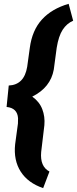

<svg xmlns="http://www.w3.org/2000/svg" viewBox="-20 -801 400 997"><path d="M204.1 175.8Q125.5 149.4 87.6 90.3Q49.8 31.2 58.6 -51.8L73.2 -159.7L73.7 -187Q70.3 -240.2 14.2 -245.6L25.4 -356.9Q105.5 -360.4 121.1 -453.6L134.8 -552.7Q147 -644 197.8 -699.7Q248.5 -755.4 336.4 -781.2L359.9 -693.4Q326.7 -679.2 305.4 -646.5Q284.2 -613.8 274.4 -552.7L259.3 -439.9Q242.7 -346.7 147.5 -299.3Q184.6 -272.9 199.5 -234.1Q214.4 -195.3 210.4 -150.9L193.8 -11.7Q187 63.5 236.8 89.8Z"/></svg>

Font: TypoPRO Roboto
Style: Italic
Weight: 900
Italic angle: -12°
Designer: Google
Version: Version 2.136; 2016